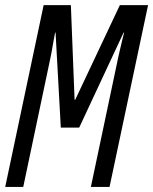

<svg xmlns="http://www.w3.org/2000/svg" viewBox="-20 -734 602 754"><path d="M0.5 0 151.4 -713.9H258.3L272.9 -342.3H275.4L450.7 -713.9H561.5L410.2 0H336.9L444.8 -511.2Q448.7 -528.3 452.4 -544.2Q456.1 -560.1 459.7 -575.2Q463.4 -590.3 467.3 -606H465.3L291 -232.9H218.8L198.2 -606H196.3Q192.4 -585.4 189 -566.2Q185.5 -546.9 182.4 -528.3Q179.2 -509.8 174.8 -491.2L71.3 0Z"/></svg>

Font: Open Sans Condensed
Style: Italic
Weight: 400
Width: 3
Italic angle: -12°
Designer: Monotype Design Team
Foundry: Monotype Imaging Inc.
Version: Version 3.000